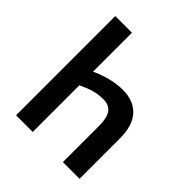

<svg xmlns="http://www.w3.org/2000/svg" viewBox="-195 -846 977 977"><g transform="rotate(45 294.0 -357.0)"><path d="M75 -714H195V-434Q288 -476 368 -476Q446 -476 489 -429.5Q532 -383 532 -290V0H412V-261Q412 -319 392.5 -345.5Q373 -372 330 -372Q296 -372 264.5 -363Q233 -354 195 -336V0H75Z"/></g></svg>

Font: Noto Sans Condensed SemiBold
Style: Regular
Weight: 600
Width: 3
Designer: Monotype Design Team
Foundry: Monotype Imaging Inc.
Version: Version 2.013; ttfautohint (v1.8.4.7-5d5b)